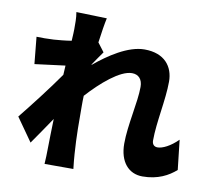

<svg xmlns="http://www.w3.org/2000/svg" viewBox="-91 -920 1182 1076"><g transform="rotate(10 500.0 -382.5)"><path d="M952 -213C909 -170 865 -149 837 -149C818 -149 806 -161 806 -183C806 -287 837 -419 837 -523C837 -608 786 -677 671 -677C578 -677 471 -605 393 -540V-543C411 -569 434 -604 447 -621L409 -671C417 -731 425 -781 432 -812L258 -817C264 -783 263 -751 263 -720C263 -710 262 -685 260 -654C223 -648 187 -645 160 -643C119 -641 94 -641 62 -642L77 -489C130 -496 199 -505 250 -511L247 -458C188 -373 95 -253 39 -184L132 -52C159 -89 199 -150 237 -205C235 -142 234 -90 233 -30C233 -14 232 27 230 52H394C391 28 387 -15 386 -33C379 -128 379 -225 379 -300C379 -320 379 -341 380 -362C456 -446 557 -534 625 -534C662 -534 685 -510 685 -466C685 -379 650 -244 650 -138C650 -34 703 26 782 26C870 26 929 -7 971 -44Z"/></g></svg>

Font: Noto Sans Korean Black
Style: Bold
Weight: 900
Designer: Ryoko NISHIZUKA (kana & ideographs); Paul D. Hunt (Latin, Greek & Cyrillic); Wenlong ZHANG (bopomofo); Sandoll Communica
Foundry: Adobe Systems Incorporated
Version: Version 1.000;PS 1;hotconv 1.0.78;makeotf.lib2.5.61930